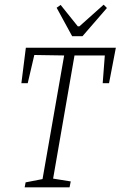

<svg xmlns="http://www.w3.org/2000/svg" viewBox="-20 -797 513 817"><path d="M444 -443H417L426 -561H297L206 -37L281 -25L276 0H85L89 -21L161 -35L253 -561L126 -563L98 -443H71L90 -594H473ZM221 -764 238 -776 311 -685H318L421 -777L435 -763L331 -643H287Z"/></svg>

Font: Grenze ExtraLight
Style: Italic
Weight: 275
Italic angle: -10°
Designer: Renata Polastri
Foundry: Omnibus-Type
Version: Version 1.002; ttfautohint (v1.8)